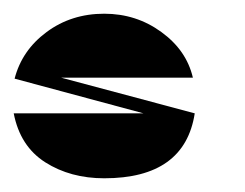

<svg xmlns="http://www.w3.org/2000/svg" viewBox="-20 -260 357 280"><path d="M0 -94.7Q9.3 -46.7 46 -23.3Q82.7 0 132 0Q249.3 0 264 -94.7L69.3 -146.7H261.3Q252 -186.7 215.3 -213.3Q178.7 -240 132 -240Q84 -240 48 -213.3Q12 -186.7 1.3 -145.3L189.3 -94.7Z"/></svg>

Font: Qahiri
Style: Regular
Weight: 400
Designer: Khaled Hosny
Foundry: Alif Type
Version: Version 3.00